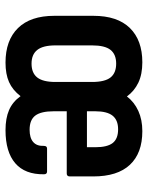

<svg xmlns="http://www.w3.org/2000/svg" viewBox="62 -604 549 714"><g transform="rotate(90 337.0 -246.5)"><path d="M212.2 8Q129.4 8 83.9 -38.4Q38.3 -84.8 38.3 -173.7V-318.6Q38.3 -408 83.6 -454.4Q128.9 -500.8 211.2 -500.8Q255.7 -500.8 286.9 -486Q318.1 -471.1 338.1 -443.5Q359.5 -471.2 392.2 -486Q424.9 -500.8 467.3 -500.8Q549 -500.8 592.3 -454.6Q635.6 -408.5 635.6 -318.3V-231.2Q635.6 -219.7 624.7 -219.7H393.3V-171.2Q393.3 -124.1 409.2 -102.9Q425.2 -81.6 462 -81.6Q492.3 -81.6 507.7 -95Q523.1 -108.4 522 -134.5Q522 -146.5 532 -146.5H617.2Q627.6 -146.5 627.6 -135.1Q628.6 -64.4 586.5 -28.2Q544.4 8 463.4 8Q419.4 8 389 -5.1Q358.5 -18.2 337.1 -47.9Q314.2 -18.2 284.7 -5.1Q255.2 8 212.2 8ZM216.1 -88.8Q250.9 -88.8 267.6 -110Q284.3 -131.2 284.3 -177.7V-313.6Q284.3 -361.5 267.6 -382.5Q250.9 -403.5 216.1 -403.5Q181.7 -403.5 165 -382.5Q148.3 -361.5 148.3 -313.6V-177.7Q148.3 -131.2 165.3 -110Q182.2 -88.8 216.1 -88.8ZM393.3 -294.8H527V-325.8Q527 -370.3 511.4 -390.5Q495.7 -410.7 460.4 -410.7Q426.1 -410.7 409.7 -390.2Q393.3 -369.7 393.3 -325.8Z"/></g></svg>

Font: Sofia Sans Condensed
Style: Regular
Weight: 400
Designer: Botio Nikoltchev, Ani Petrova
Foundry: lettersoup
Version: Version 4.100